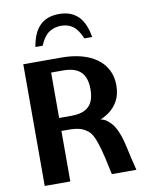

<svg xmlns="http://www.w3.org/2000/svg" viewBox="-102 -1042 866 1115"><g transform="rotate(-10 330.5 -484.5)"><path d="M69.7 0V-717.6H295.3Q358 -717.6 410.1 -704Q462.3 -690.4 500.5 -663.2Q538.7 -636.1 559.8 -596Q580.8 -555.9 580.8 -503.4Q580.8 -451.1 560.4 -413.3Q540.1 -375.5 505.1 -350.7Q470.2 -325.9 425 -313.2Q379.8 -300.4 330.2 -297.9H300.9H149.7L220.6 -352.9V0ZM181.8 -374.3H291.1Q341.3 -374.3 371.6 -389.4Q401.8 -404.6 415.4 -434.2Q428.9 -463.8 428.9 -506.6Q428.9 -542.9 420.1 -568.7Q411.3 -594.6 394 -610.7Q376.7 -626.9 351 -634.5Q325.2 -642.1 291.1 -642.1H91.2L220.6 -706.2V-313.1ZM236.3 -297.9 431.7 -327.7Q446.2 -325.8 457.9 -323.6Q469.6 -321.5 482.6 -314.8Q495.5 -308.1 512.2 -291.4Q516.4 -287.4 523.9 -277.9Q531.4 -268.4 540.7 -250.9Q550 -233.4 559.7 -205.5Q569.4 -177.6 578.2 -136.8Q582.8 -114.8 591.9 -74.9Q601.1 -34.9 610.3 0H465.4Q462.7 -12.4 460 -25.3Q457.2 -38.1 454.4 -50.9Q451.5 -63.8 448.9 -76.1Q446.3 -88.4 443.8 -99.3Q431.5 -152.2 420.9 -184Q410.3 -215.7 401.3 -232.7Q392.2 -249.7 384.4 -257.6Q376.6 -265.4 369.3 -270.4Q347.7 -285.9 325.1 -291.4Q302.5 -296.9 280.1 -297.4Q257.8 -297.9 236.3 -297.9ZM324.3 -969.1Q252.4 -969.1 211.1 -928.2Q169.7 -887.4 156.6 -804H199.1Q222.3 -858.8 253.3 -879.2Q284.3 -899.6 324.3 -899.6Q365.2 -899.6 394.2 -878.3Q423.2 -856.9 445.3 -804H491.3Q477.1 -889.2 435.6 -929.1Q394.2 -969.1 324.3 -969.1Z"/></g></svg>

Font: Russolo 10pt ExtraLight
Style: Regular
Weight: 200
Designer: Micah Stupak-Hahn
Version: Version 1.000